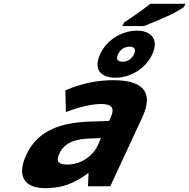

<svg xmlns="http://www.w3.org/2000/svg" viewBox="-20 -978 994 1008"><path d="M331 -507 323 -504 326 -390 335 -393C408 -420 468 -432 512 -432C569 -432 584 -409 560 -359L552 -343L457 -340C307 -335 180 -299 118 -165C68 -57 104 10 218 10C264 10 303 3 338 -10C371 -22 405 -41 445 -70L442 0H559L727 -362C791 -499 724 -557 576 -557C493 -557 411 -541 331 -507ZM291 -170C319 -232 379 -249 456 -251L510 -253L494 -216C464 -153 400 -114 333 -114C285 -114 273 -132 291 -170ZM632 -860 622 -841H736L738 -842C793 -864 838 -883 874 -900C909 -917 932 -931 944 -940L946 -942L954 -958H770L765 -955C738 -932 667 -883 634 -862ZM506 -694C470 -618 505 -570 586 -570C666 -570 746 -619 780 -694C814 -767 777 -817 700 -817C620 -817 540 -769 506 -694ZM600 -694C612 -719 634 -733 660 -733C686 -733 696 -719 684 -694C672 -669 650 -654 624 -654C596 -654 588 -668 600 -694Z"/></svg>

Font: Passageway
Style: BdSuIt
Weight: 700
Foundry: Ascender Corporation
Version: Version 1.11